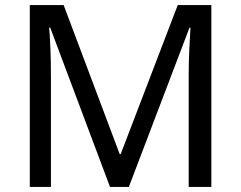

<svg xmlns="http://www.w3.org/2000/svg" viewBox="-20 -734 947 754"><path d="M412 0 177 -626H173Q176 -595 178 -542.5Q180 -490 180 -433V0H97V-714H230L450 -129H454L678 -714H810V0H721V-439Q721 -491 723.5 -542Q726 -593 728 -625H724L486 0Z"/></svg>

Font: Noto Sans Sharada
Style: Regular
Weight: 400
Designer: Monotype Design Team
Foundry: Monotype Imaging Inc.
Version: Version 2.006; ttfautohint (v1.8.4.7-5d5b)